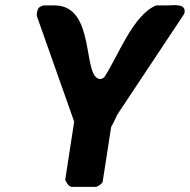

<svg xmlns="http://www.w3.org/2000/svg" viewBox="-20 -728 739 748"><path d="M269 -254 234 -27C234 -26 240 -17 242 -13C245 -8 253 0 260 0H353C360 0 379 -13 380 -20L413 -233C421 -248 430 -265 436 -280L697 -673C697 -674 699 -678 699 -679C705 -716 655 -707 632 -707H589C498 -672 437 -502 386 -427C385 -425 374 -420 372 -420C297 -420 358 -707 192 -707H149C131 -701 127 -696 124 -679C124 -676 123 -667 123 -667Z"/></svg>

Font: Asimov Print
Style: CIt
Weight: 500
Designer: Google
Version: Version 2.000980: 2014